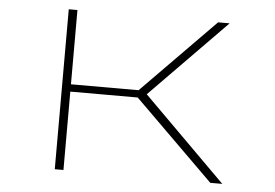

<svg xmlns="http://www.w3.org/2000/svg" viewBox="-50 -768 1200 837"><g transform="rotate(5 550.0 -350.0)"><path d="M218 0V-700H256V-375H552L871.5 -700H922L589 -360.5L951 0H898.5L551 -343H256V0Z"/></g></svg>

Font: Trispace Expanded Thin
Style: Regular
Weight: 100
Width: 7
Designer: Tyler Finck
Foundry: Etcetera Type Company
Version: Version 1.210; ttfautohint (v1.8.3)